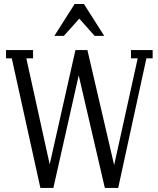

<svg xmlns="http://www.w3.org/2000/svg" viewBox="-20 -927 778 947"><path d="M446.8 -750 371.1 -835 294.9 -750H248L348.1 -907.2H394L494.1 -750ZM626 -639.2V-680.2H732.9V-639.2H702.1L563 0H497.1L368.2 -555.2L243.2 0H179.2L38.1 -639.2H9.8V-680.2H143.1V-639.2H109.9L225.1 -116.2L352.1 -680.2H411.1L543 -112.8L659.2 -639.2Z"/></svg>

Font: Margherita
Style: Regular
Weight: 400
Designer: James Puckett
Foundry: Dunwich Type Founders
Version: Version 1.008;hotconv 1.0.109;makeotfexe 2.5.65596